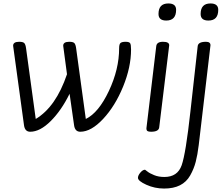

<svg xmlns="http://www.w3.org/2000/svg" viewBox="-20 -749 1285 1112"><path d="M670 -470Q670 -494 678.5 -500.5Q687 -507 707.5 -507Q728 -507 733.5 -499Q739 -491 739 -462Q739 -360 693 -247.5Q647 -135 577.5 -60.5Q508 14 445 14Q414 14 409 -24L383 -206Q336 -110 274 -48Q212 14 155 14Q124 14 119 -24L56 -484Q56 -507 91 -507Q113 -507 120.5 -499.5Q128 -492 131 -469L187 -60Q304 -130 368 -319L346 -484Q346 -507 381 -507Q403 -507 410.5 -499.5Q418 -492 421 -469L477 -60Q551 -96 610.5 -222Q670 -348 670 -470Z M855 14Q840 14 834 10Q828 6 828 -6L885 -482Q888 -507 924 -507Q960 -507 960 -487L902 -11Q899 14 855 14ZM1000 -692Q1000 -630 943 -630Q898 -630 898 -668Q898 -729 955 -729Q1000 -729 1000 -692Z M779 281Q779 267 793 250.5Q807 234 820 234Q821 234 834 244.5Q847 255 873 265.5Q899 276 932 276Q1008 276 1032 208.5Q1056 141 1083 -105L1125 -482Q1128 -507 1173 -507Q1199 -507 1199 -487L1131 91Q1124 148 1113.5 188.5Q1103 229 1081.5 267Q1060 305 1022.5 324Q985 343 930.5 343Q876 343 827.5 321Q779 299 779 281ZM1244 -692Q1244 -630 1187 -630Q1142 -630 1142 -668Q1142 -729 1199 -729Q1244 -729 1244 -692Z"/></svg>

Font: Kite One
Style: Regular
Weight: 400
Designer: Eduardo Rodriguez Tunni
Foundry: Eduardo Rodriguez Tunni
Version: Version 1.001